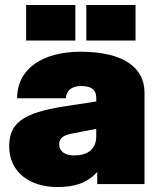

<svg xmlns="http://www.w3.org/2000/svg" viewBox="-20 -740 630 772"><path d="M371 0H561V-368C561 -469 475 -532 304 -532C153 -532 49 -465 49 -345H245C245 -364 258 -394 306 -394C364 -394 367 -364 367 -344V-332L237 -312C72 -286 17 -245 17 -152C17 -45 103 12 210 12C280 12 328 -3 371 -48ZM85 -577H283V-720H85ZM218 -159C218 -187 235 -197 280 -205L367 -222V-193C367 -136 328 -115 278 -115C241 -115 218 -132 218 -159ZM327 -577H525V-720H327Z"/></svg>

Font: Aspekta 950
Style: Regular
Weight: 950
Designer: Ivo Dolenc
Version: Version 2.000